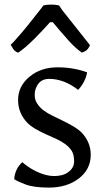

<svg xmlns="http://www.w3.org/2000/svg" viewBox="-20 -808 457 845"><path d="M323.7 -412.6Q261.2 -460.9 196.3 -460.9Q152.8 -460.9 137.7 -418.9Q132.8 -406.7 132.8 -388.2Q132.8 -369.6 143.3 -352.8Q153.8 -335.9 171.1 -322.8Q188.5 -309.6 210.9 -298.8L255.9 -276.9Q316.4 -247.6 337.4 -226.6Q379.4 -183.6 379.4 -126.5Q379.4 -62.5 325.7 -21.5Q273.4 17.6 195.3 17.6Q129.9 17.6 93.5 4.2Q57.1 -9.3 42.5 -19.5Q45.9 -64.5 78.1 -94.2Q126 -53.2 181.2 -38.1Q200.2 -33.2 218 -33.2Q235.8 -33.2 251.7 -37.1Q267.6 -41 279.3 -49.8Q306.2 -68.4 306.2 -97.9Q306.2 -127.4 295.7 -144Q285.2 -160.6 267.8 -173.3Q250.5 -186 228.5 -196.3L182.6 -216.8Q123.5 -243.7 102.1 -265.6Q59.6 -309.1 59.6 -367.7Q59.6 -429.2 110.4 -470.7Q159.7 -511.7 233.4 -511.7Q302.7 -511.7 363.3 -489.7Q359.9 -467.3 348.1 -446Q336.4 -424.8 323.7 -412.6ZM59.6 -576.2Q45.4 -581.5 38.6 -591.8Q31.7 -602.1 26.9 -610.8Q33.7 -616.7 46.4 -630.9Q84.5 -673.8 103 -697.3L158.7 -767.6Q168.5 -780.3 170.9 -784.2Q205.1 -791.5 239.7 -784.2Q243.7 -777.3 254.4 -762.7Q368.2 -618.7 376 -609.4Q367.7 -588.9 353.5 -582Q348.1 -579.1 340.3 -576.2Q311.5 -596.7 283.2 -627.9Q230.5 -687.5 212.4 -710.4H200.2Q188.5 -696.8 170.4 -677.7L133.3 -639.2Q87.4 -593.3 59.6 -576.2Z"/></svg>

Font: Trykker
Style: Regular
Weight: 400
Designer: Magnus Gaarde
Foundry: Magnus Gaarde
Version: Version 1.001